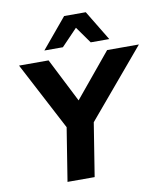

<svg xmlns="http://www.w3.org/2000/svg" viewBox="-99 -1021 942 1101"><g transform="rotate(-10 372.0 -470.0)"><path d="M204 0 262 -363 277 -265 46 -705H218L355 -435H336L559 -705H744L373 -265L420 -363L362 0ZM204 -765 350 -940H476L582 -765H474L405 -862L312 -765Z"/></g></svg>

Font: Nunito Sans 10pt ExtraBold
Style: Italic
Weight: 800
Italic angle: -9°
Designer: Vernon Adams
Foundry: Vernon Adams
Version: Version 3.101;gftools[0.9.27]